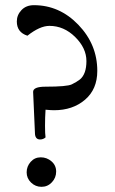

<svg xmlns="http://www.w3.org/2000/svg" viewBox="-20 -709 446 742"><path d="M115 -196 108 -354Q108 -374 156 -374Q239 -374 257.5 -383Q276 -392 289 -402Q314 -423 314 -473Q314 -523 270.5 -566Q227 -609 171 -609Q134 -609 86 -571Q45 -584 45 -626Q45 -651 63 -670Q81 -689 111 -689Q210 -689 283 -613Q356 -537 356 -435Q356 -364 308.5 -323.5Q261 -283 189 -283Q178 -283 156 -285Q154 -255 154 -223Q154 -191 156 -178Q147 -170 135 -170Q115 -170 115 -196ZM197 -46Q197 -22 180.5 -4.5Q164 13 140.5 13Q117 13 100 -3.5Q83 -20 83 -43Q83 -66 98.5 -83.5Q114 -101 137.5 -101Q161 -101 179 -85.5Q197 -70 197 -46Z"/></svg>

Font: Sedan
Style: Regular
Weight: 400
Designer: Sebastian Salazar
Foundry: Sebastian Salazar
Version: Version 1.001